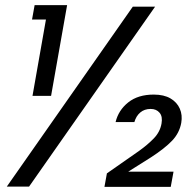

<svg xmlns="http://www.w3.org/2000/svg" viewBox="-20 -724 725 745"><path d="M6.4 0 495.2 -698H581.7L92.8 0ZM106.1 -352 158.3 -648.2H104.3L114.3 -704H240.4L178.2 -352ZM428.5 -250.3Q439.5 -296.3 477.6 -326.7Q515.6 -357 576.6 -357Q616.2 -357 641.5 -342.1Q666.8 -327.2 677.7 -302.3Q688.6 -277.4 683.3 -247.2Q676.1 -207.7 647.6 -177.9Q619.1 -148.1 566.3 -113.8L440.7 -34.7L455.9 -57.8H653.3L642.5 1H385.3L394.8 -51.3L519.8 -138.6Q553.3 -162.6 577.1 -187.3Q600.9 -212 606.7 -244.2Q611.7 -271.8 599.2 -286.5Q586.8 -301.3 564.6 -301.3Q540.4 -301.3 524.3 -287.6Q508.1 -273.9 501.4 -250.3Z"/></svg>

Font: Poppins Variable
Style: Italic
Weight: 100
Italic angle: -10°
Designer: Jonny Pinhorn
Foundry: Indian Type Foundry
Version: Version 6.000